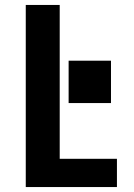

<svg xmlns="http://www.w3.org/2000/svg" viewBox="-20 -755 540 775"><path d="M84 0V-735H221V-114H452V0ZM257 -339V-510H428V-339Z"/></svg>

Font: Iosevka SS04 Heavy
Style: Regular
Weight: 900
Monospace: yes
Designer: Belleve Invis
Foundry: Belleve Invis
Version: Version 19.0.0; ttfautohint (v1.8.4)